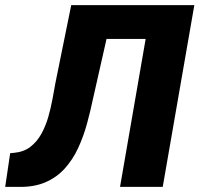

<svg xmlns="http://www.w3.org/2000/svg" viewBox="-54 -731 780 751"><path d="M593.8 -710.9 570.3 -578.6H213.4L236.3 -710.9ZM706.1 -710.9 582.5 0H415.5L538.6 -710.9ZM224.6 -710.9H392.6L311 -350.1Q300.3 -298.8 286.4 -247.8Q272.5 -196.8 251.5 -151.6Q230.5 -106.4 199.2 -71.8Q168 -37.1 123 -17.8Q78.1 1.5 16.1 0H-33.7L-14.2 -131.8L1.5 -133.3Q39.1 -136.7 64.9 -156.7Q90.8 -176.8 107.7 -207.3Q124.5 -237.8 134.8 -273.4Q145 -309.1 151.4 -344.2Q157.7 -379.4 163.1 -408.2Z"/></svg>

Font: Roboto Black
Style: Italic
Weight: 900
Italic angle: -12°
Designer: Christian Robertson
Foundry: Google
Version: Version 3.0; 2020